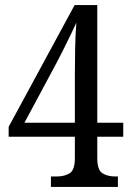

<svg xmlns="http://www.w3.org/2000/svg" viewBox="-20 -734 517 754"><path d="M180 0V-41H203Q233 -41 253.5 -53.5Q274 -66 274 -113V-197H14V-236L273 -714H362V-252H464V-197H362V-113Q362 -66 382.5 -53.5Q403 -41 432 -41H443V0ZM76 -252H274V-440Q274 -483 275 -541Q276 -599 280 -645Q273 -630 259 -600.5Q245 -571 229 -539.5Q213 -508 202 -487Z"/></svg>

Font: Noto Serif Hebrew Condensed
Style: Regular
Weight: 400
Width: 3
Designer: Monotype Design Team
Foundry: Monotype Imaging Inc.
Version: Version 2.004; ttfautohint (v1.8.4.7-5d5b)